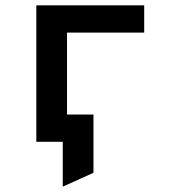

<svg xmlns="http://www.w3.org/2000/svg" viewBox="-20 -531 656 719"><path d="M215 168V0H156V-102H330V116ZM116 0V-511H520V-409H231V0Z"/></svg>

Font: Overpass Mono Light
Style: Regular
Weight: 300
Monospace: yes
Designer: Delve Withrington, Dave Bailey
Foundry: Delve Fonts LLC
Version: Version 4.000